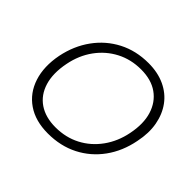

<svg xmlns="http://www.w3.org/2000/svg" viewBox="-163 -921 1142 1142"><g transform="rotate(45 407.5 -350.0)"><path d="M363 10Q258 10 188 -38Q118 -86 90.5 -171Q63 -256 84 -364Q105 -467 161.5 -545Q218 -623 302 -666.5Q386 -710 491 -710Q569 -710 629 -682Q689 -654 726 -603.5Q763 -553 775.5 -485Q788 -417 771 -336Q751 -232 694.5 -154Q638 -76 553.5 -33Q469 10 363 10ZM369 -48Q455 -48 525 -84.5Q595 -121 642.5 -187Q690 -253 707 -339Q726 -433 704.5 -503Q683 -573 627.5 -612.5Q572 -652 486 -652Q401 -652 331 -615.5Q261 -579 213.5 -513.5Q166 -448 149 -361Q130 -265 151.5 -194.5Q173 -124 229 -86Q285 -48 369 -48Z"/></g></svg>

Font: REM ExtraLight
Style: Italic
Weight: 250
Italic angle: -11°
Designer: Octavio Pardo
Foundry: Ashler Design
Version: Version 1.005;gftools[0.9.28]